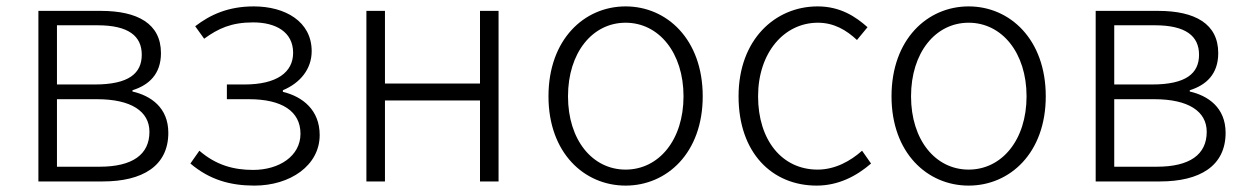

<svg xmlns="http://www.w3.org/2000/svg" viewBox="-20 -567 3896 600"><path d="M100 0H301C425 0 506 -48 506 -152C506 -231 451 -268 394 -281V-285C445 -301 483 -335 483 -401C483 -493 410 -533 295 -533H100ZM158 -303V-488H285C382 -488 423 -454 423 -396C423 -338 383 -303 276 -303ZM158 -46V-257H283C390 -257 447 -219 447 -155C447 -84 394 -46 291 -46Z M775 13C887 13 979 -50 979 -145C979 -223 926 -265 864 -280V-285C919 -308 954 -352 954 -407C954 -500 871 -547 773 -547C693 -547 637 -521 590 -485L618 -446C662 -478 703 -497 771 -497C842 -497 896 -467 896 -402C896 -341 845 -303 744 -303H689V-257H758C860 -257 919 -220 919 -149C919 -79 852 -36 771 -36C710 -36 655 -51 603 -96L575 -56C635 -5 700 13 775 13Z M1125 0H1183V-253H1480V0H1538V-533H1480V-306H1183V-533H1125Z M1935 13C2064 13 2176 -89 2176 -266C2176 -444 2064 -547 1935 -547C1806 -547 1694 -444 1694 -266C1694 -89 1806 13 1935 13ZM1935 -37C1831 -37 1755 -130 1755 -266C1755 -402 1831 -496 1935 -496C2039 -496 2116 -402 2116 -266C2116 -130 2039 -37 1935 -37Z M2532 13C2599 13 2656 -16 2702 -56L2674 -96C2638 -64 2590 -37 2535 -37C2423 -37 2349 -130 2349 -266C2349 -402 2430 -496 2536 -496C2586 -496 2625 -473 2658 -442L2691 -482C2654 -515 2606 -547 2535 -547C2403 -547 2288 -444 2288 -266C2288 -89 2393 13 2532 13Z M3007 13C3136 13 3248 -89 3248 -266C3248 -444 3136 -547 3007 -547C2878 -547 2766 -444 2766 -266C2766 -89 2878 13 3007 13ZM3007 -37C2903 -37 2827 -130 2827 -266C2827 -402 2903 -496 3007 -496C3111 -496 3188 -402 3188 -266C3188 -130 3111 -37 3007 -37Z M3404 0H3605C3729 0 3810 -48 3810 -152C3810 -231 3755 -268 3698 -281V-285C3749 -301 3787 -335 3787 -401C3787 -493 3714 -533 3599 -533H3404ZM3462 -303V-488H3589C3686 -488 3727 -454 3727 -396C3727 -338 3687 -303 3580 -303ZM3462 -46V-257H3587C3694 -257 3751 -219 3751 -155C3751 -84 3698 -46 3595 -46Z"/></svg>

Font: Noto Sans CJK JP Light
Style: Regular
Weight: 300
Designer: Ryoko NISHIZUKA (kana & ideographs); Paul D. Hunt (Latin, Greek & Cyrillic); Wenlong ZHANG (bopomofo); Sandoll Communica
Foundry: Adobe Systems Incorporated
Version: Version 1.004;PS 1.004;hotconv 1.0.82;makeotf.lib2.5.63406